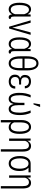

<svg xmlns="http://www.w3.org/2000/svg" viewBox="1832 -2632 1003 4707"><g transform="rotate(90 2333.5 -278.5)"><path d="M104.5 -249Q104.5 -40.5 218.8 -40.5Q259.3 -40.5 285.2 -67.4Q311 -94.2 327.6 -144V-372.6Q311 -424.8 285.2 -455.6Q259.3 -486.3 219.7 -486.3Q161.1 -486.3 132.8 -424.3Q104.5 -362.3 104.5 -259.3ZM328.6 -454.1 330.1 -454.6 335.9 -528.3H385.3V-134.3Q385.7 -83 394.5 -63.5Q403.3 -43.9 420.4 -43.9Q425.8 -43.9 436 -47.4L443.8 -1.5Q424.8 10.3 398.9 10.3Q343.3 10.3 332 -71.8L330.6 -72.3Q288.6 10.3 209.5 10.3Q129.9 10.3 88.9 -59.1Q47.9 -128.4 47.4 -249V-259.3Q47.9 -388.7 88.9 -463.4Q129.9 -538.1 208.5 -538.1Q287.1 -538.1 328.6 -454.1Z M645 -133.3 656.2 -81.1H657.7L669.9 -133.3L774.9 -528.3H834L679.2 0H634.3L478.5 -528.3H537.6Z M953.1 -249Q953.1 -40.5 1067.4 -40.5Q1107.9 -40.5 1133.8 -67.4Q1159.7 -94.2 1176.3 -144V-372.6Q1159.7 -424.8 1133.8 -455.6Q1107.9 -486.3 1068.4 -486.3Q1009.8 -486.3 981.4 -424.3Q953.1 -362.3 953.1 -259.3ZM1177.2 -454.1 1178.7 -454.6 1184.6 -528.3H1233.9V-134.3Q1234.4 -83 1243.2 -63.5Q1252 -43.9 1269 -43.9Q1274.4 -43.9 1284.7 -47.4L1292.5 -1.5Q1273.4 10.3 1247.6 10.3Q1191.9 10.3 1180.7 -71.8L1179.2 -72.3Q1137.2 10.3 1058.1 10.3Q978.5 10.3 937.5 -59.1Q896.5 -128.4 896 -249V-259.3Q896.5 -388.7 937.5 -463.4Q978.5 -538.1 1057.1 -538.1Q1135.7 -538.1 1177.2 -454.1Z M1533.7 -40.5Q1649.4 -40.5 1649.4 -266.1V-328.1H1417.5V-266.1Q1417.5 -156.2 1446.8 -98.6Q1476.1 -41 1533.7 -40.5ZM1649.4 -444.8Q1649.9 -669.4 1533.7 -669.4Q1417.5 -669.4 1417.5 -444.8V-378.9H1649.4ZM1706.5 -275.4Q1706.5 -134.8 1661.6 -62.5Q1616.7 9.8 1533.7 10.3Q1450.7 10.3 1405.3 -62.5Q1359.9 -135.3 1359.9 -275.4V-434.6Q1359.9 -574.2 1404.8 -647.5Q1449.7 -720.7 1532.7 -721.2Q1615.7 -721.2 1661.1 -647.9Q1706.5 -574.7 1706.5 -434.6Z M1977.5 -244.6Q1867.7 -244.6 1867.7 -146.5Q1868.2 -96.7 1897.5 -68.8Q1926.8 -41 1979.5 -41Q2032.2 -41 2063.5 -72.3Q2094.7 -103.5 2095.2 -151.4H2152.8Q2153.3 -71.3 2102.5 -31.2Q2051.8 8.8 1977.5 8.8Q1903.3 8.8 1856.4 -31.2Q1809.6 -71.3 1810.1 -145Q1810.1 -241.2 1895 -271Q1816.9 -306.2 1816.9 -382.8Q1817.4 -460 1860.4 -498Q1903.3 -536.1 1977.5 -536.6Q2051.8 -536.6 2098.6 -495.6Q2145.5 -454.6 2146 -385.3H2088.9Q2088.9 -430.2 2058.1 -458Q2027.3 -485.8 1977.5 -485.8Q1927.7 -486.3 1901.4 -459Q1875 -431.6 1875 -388.2Q1875 -294.4 1977.5 -294.4H2051.8V-244.6Z M2557.6 -232.9Q2557.6 -40.5 2650.9 -40.5Q2744.1 -40.5 2742.2 -274.9Q2741.2 -387.7 2687.5 -528.3H2748.5Q2773.4 -467.8 2787.1 -406.2Q2800.8 -344.7 2801.3 -259.8Q2801.3 -137.2 2765.1 -63.5Q2729 10.3 2652.8 10.3Q2558.6 10.3 2529.8 -106.4H2527.8Q2498 10.3 2404.3 10.3Q2327.6 9.8 2292 -63.5Q2256.3 -136.7 2256.3 -241.2Q2256.3 -345.7 2270 -406.2Q2283.7 -467.8 2308.6 -528.3H2369.6Q2314.9 -386.2 2314.5 -274.9Q2313.5 -40.5 2406.7 -40.5Q2499.5 -40.5 2499.5 -232.9V-376H2557.6ZM2537.6 -760.3H2603.5L2540.5 -598.6H2510.3Z M3204.1 -249V-259.3Q3203.6 -363.3 3176.3 -424.8Q3148.9 -486.3 3091.3 -486.3Q3033.7 -486.3 3007.3 -427.7Q2980.5 -369.1 2980.5 -290.5V-123Q3013.2 -40.5 3088.9 -40.5Q3147.5 -40.5 3175.8 -96.2Q3204.1 -151.9 3204.1 -249ZM2981.9 -52.2 2980.5 -51.8V203.1H2922.9V-291.5H2923.3L2922.9 -295.9Q2922.9 -413.1 2969.7 -475.6Q3016.1 -538.1 3095.2 -538.1Q3174.3 -538.1 3218.3 -463.9Q3262.2 -389.6 3261.7 -259.3V-249Q3261.7 -128.9 3220.7 -59.6Q3179.7 9.8 3102.1 9.8Q3024.4 9.8 2981.9 -52.2Z M3558.1 -538.1Q3627 -538.1 3662.1 -487.8Q3697.3 -437.5 3696.8 -322.3V202.6H3639.2V-321.8Q3639.6 -414.1 3615.2 -450.2Q3590.8 -486.3 3543 -486.3Q3464.4 -486.3 3433.1 -394V0H3375.5V-528.3H3426.3L3431.2 -448.7H3432.6Q3473.1 -538.1 3558.1 -538.1Z M3863.3 -255.9Q3863.3 -161.6 3895.5 -101.1Q3927.2 -40.5 3988.8 -40.5Q4050.3 -41 4082.5 -101.6Q4114.7 -162.1 4115.2 -255.9V-271.5Q4114.7 -359.4 4082.5 -418Q4050.3 -476.6 3988.8 -476.1H3988.3Q3926.8 -475.6 3895 -417Q3863.3 -358.4 3863.3 -271.5ZM4172.4 -262.7V-246.6Q4172.4 -134.8 4123.5 -62.5Q4074.7 9.8 3988.8 9.8Q3903.8 9.8 3855 -63.5Q3806.2 -136.7 3805.7 -255.9V-271.5Q3805.7 -385.7 3854.5 -457Q3903.3 -528.3 3988.3 -528.3H4204.1V-476.1H4091.3L4090.8 -474.6Q4172.4 -405.3 4172.4 -262.7Z M4462.4 -538.1Q4531.2 -538.1 4566.4 -487.8Q4601.6 -437.5 4601.1 -322.3V202.6H4543.5V-321.8Q4543.9 -414.1 4519.5 -450.2Q4495.1 -486.3 4447.3 -486.3Q4368.7 -486.3 4337.4 -394V0H4279.8V-528.3H4330.6L4335.4 -448.7H4336.9Q4377.4 -538.1 4462.4 -538.1Z"/></g></svg>

Font: RobotoCondensed-Light
Style: Light
Weight: 300
Designer: Google
Version: Version 1.200311; 2013